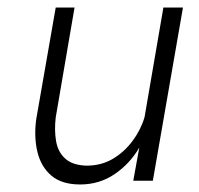

<svg xmlns="http://www.w3.org/2000/svg" viewBox="-20 -480 529 510"><path d="M128 -168 178 -460H128L76 -162Q70 -115 79.5 -76Q89 -37 116.5 -13.5Q144 10 193 10Q244 10 284.5 -17.5Q325 -45 350 -88L334 0H386L466 -460H414L364 -169Q354 -135 332 -105.5Q310 -76 279.5 -58Q249 -40 210 -40Q173 -41 153.5 -58.5Q134 -76 129 -105Q124 -134 128 -168Z"/></svg>

Font: Jost* 300 Light Italic
Style: Italic
Weight: 300
Italic angle: -10°
Version: Version 3.200; ttfautohint (v0.97) -l 8 -r 50 -G 200 -x 14 -